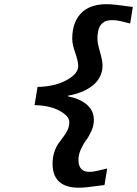

<svg xmlns="http://www.w3.org/2000/svg" viewBox="-20 -731 647 906"><path d="M395 151.9Q228 172.9 228 41Q228 11.7 236.1 -12.9Q244.1 -37.6 255.9 -54.2Q267.6 -70.8 279.3 -85.7Q291 -100.6 299.1 -118.2Q307.1 -135.7 307.1 -154.8Q307.1 -183.1 261.2 -208.3Q215.3 -233.4 143.1 -234.9L157.2 -320.8Q237.8 -322.3 293.5 -352.5Q349.1 -382.8 349.1 -418.9Q349.1 -441.9 335 -481.9Q320.8 -522 320.8 -547.9Q320.8 -634.8 373 -678.2Q425.3 -721.7 530.8 -708L606.9 -698.2L594.2 -620.1L555.2 -629.9Q532.2 -635.7 513.7 -636Q495.1 -636.2 483.4 -632.8Q471.7 -629.4 462.9 -621.1Q454.1 -612.8 450 -604.7Q445.8 -596.7 443.4 -584.7Q440.9 -572.8 440.4 -565.2Q439.9 -557.6 439.9 -546.9Q439.9 -526.9 451.9 -485.8Q463.9 -444.8 463.9 -421.9Q463.9 -391.1 450 -366Q436 -340.8 412.6 -323.7Q389.2 -306.6 361.3 -295.9Q333.5 -285.2 301.8 -279.8V-275.9Q354 -266.6 388.4 -238.5Q422.9 -210.4 422.9 -164.1Q422.9 -138.7 411.4 -113Q399.9 -87.4 386.5 -69.6Q373 -51.8 361.6 -26.4Q350.1 -1 350.1 23.9Q350.1 58.6 371.3 72.5Q392.6 86.4 442.9 74.2L485.8 64L473.1 142.1Z"/></svg>

Font: Office Code Pro Bold Italic
Style: Regular
Weight: 700
Italic angle: -9°
Designer: Nathan Rutzky & Paul D. Hunt
Foundry: Adobe Systems Incorporated
Version: Version 1.004;PS 001.004;hotconv 1.0.70;makeotf.lib2.5.58329